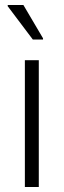

<svg xmlns="http://www.w3.org/2000/svg" viewBox="-20 -752 257 772"><path d="M80 -510H136V0H80ZM11 -727V-732H74L153 -598V-593H112Z"/></svg>

Font: Saira SemiCondensed Light
Style: Regular
Weight: 300
Width: 4
Designer: Hector Gatti with collaboration of the Omnibus-Type team
Foundry: Omnibus-Type
Version: Version 0.072; ttfautohint (v1.8)